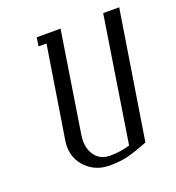

<svg xmlns="http://www.w3.org/2000/svg" viewBox="-101 -594 620 676"><g transform="rotate(-20 209.5 -256.0)"><path d="M78.1 -115.2Q78.1 -121.6 80.1 -136.2L134.8 -480H105L109.9 -512.2H199.2L140.1 -136.2Q138.2 -121.6 138.2 -114.7Q138.2 -78.1 157.5 -55.2Q176.8 -32.2 210.9 -32.2Q251 -32.2 285.2 -43L358.9 -512.2H418.9L342.8 -33.2Q295.4 -14.6 265.9 -7.3Q236.3 0 198.2 0Q146.5 0 112.3 -33.2Q78.1 -66.4 78.1 -115.2Z"/></g></svg>

Font: Gawaa
Style: Italic
Weight: 400
Designer: T. Christopher White
Version: Version 1.0